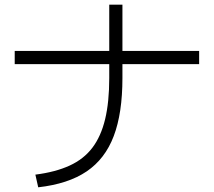

<svg xmlns="http://www.w3.org/2000/svg" viewBox="-20 -828 920 826"><path d="M132.2 -76.7Q218.9 -87.8 279.4 -115.6Q340 -143.3 377.2 -192.2Q414.4 -241.1 432.2 -315Q450 -388.9 450 -492.2V-807.8H506.7V-492.2Q506.7 -341.1 469.4 -242.8Q432.2 -144.4 352.8 -90.6Q273.3 -36.7 144.4 -22.2ZM43.3 -552.2V-608.9H836.7V-552.2Z"/></svg>

Font: Paperlogy 3 Light
Style: Regular
Weight: 300
Designer: redesigned by Lee Juim, glyphs from Gmarket Sans & Montserrat
Foundry: PT&
Version: Version 1.001